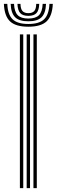

<svg xmlns="http://www.w3.org/2000/svg" viewBox="-44 -979 294 999"><path d="M130 0V-800H147.5V0ZM59.5 0V-800H77V0ZM94.8 0V-800H112.2V0ZM103.5 -840Q38 -840 8.5 -867.6Q-21 -895.2 -23.8 -958.8H-6Q-3.8 -902.8 21.8 -878.5Q47.2 -854.2 103.5 -854.2Q159.8 -854.2 185.2 -878.5Q210.8 -902.8 213.2 -958.8H230.8Q227.8 -895.2 198.2 -867.6Q168.8 -840 103.5 -840ZM103.5 -868.2Q56.2 -868.2 34.9 -889.2Q13.5 -910.2 11.5 -958.8H29Q30.8 -918 48 -900.2Q65.2 -882.5 103.5 -882.5Q141.8 -882.5 159 -900.2Q176.2 -918 178 -958.8H195.5Q193.5 -910.2 172.1 -889.2Q150.8 -868.2 103.5 -868.2ZM103.5 -896.5Q74.5 -896.5 61.2 -910.9Q48 -925.2 46.8 -958.8H62.5Q63 -932.8 73 -921.6Q83 -910.5 103.5 -910.5Q124.2 -910.5 134.2 -921.6Q144.2 -932.8 144.5 -958.8H160.2Q159 -925.2 145.8 -910.9Q132.5 -896.5 103.5 -896.5Z"/></svg>

Font: Big Shoulders Inline Text Thin Medium
Style: Regular
Weight: 500
Version: Version 2.002